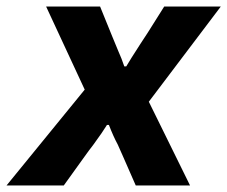

<svg xmlns="http://www.w3.org/2000/svg" viewBox="-68 -567 695 587"><path d="M191 -293 73 -547H238L275 -456Q290 -419 294 -410Q299 -399 303.5 -387.5Q308 -376 312 -364H318Q329 -383 362 -434L383 -466L434 -547H607L387 -256L513 0H347L308 -89L292 -125Q278 -151 265 -185H259Q247 -165 217 -124Q203 -106 191 -89L127 0H-48Z"/></svg>

Font: Nebula Sans Bold
Style: Regular
Weight: 700
Italic angle: -9°
Designer: Paul D. Hunt for Adobe (as Source Sans)
Foundry: Nebula Entertainment & Broadcasting LLC
Version: Version 1.010